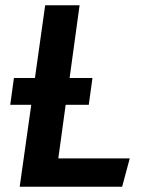

<svg xmlns="http://www.w3.org/2000/svg" viewBox="-20 -711 552 731"><path d="M202 -108 230 -312H318L332 -414H245L283 -691H152L113 -414H33L19 -312H99L55 0H445L474 -108Z"/></svg>

Font: Fira Sans Medium
Style: Italic
Weight: 500
Italic angle: -8°
Designer: bBox Type GmbH & Carrois Corporate GbR & Edenspiekermann AG
Foundry: bBox Type GmbH & Carrois Corporate GbR & Edenspiekermann AG
Version: Version 4.301;PS 004.301;hotconv 1.0.88;makeotf.lib2.5.64775